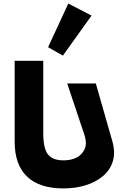

<svg xmlns="http://www.w3.org/2000/svg" viewBox="-20 -1055 720 1074"><path d="M249 -791 362 -1035 492 -968 332 -744ZM516 -588 609 -263Q626 -201 611 -152.5Q596 -104 556.5 -70.5Q517 -37 460 -19Q403 -1 335 -1Q201 -1 131.5 -67Q62 -133 62 -263V-715H222V-310Q222 -224 248.5 -191Q275 -158 335 -158Q377 -158 407.5 -173Q438 -188 453.5 -221.5Q469 -255 449 -310L356 -588Z"/></svg>

Font: Hussar
Style: BoldWeb
Weight: 700
Foundry: Cannot Into Space Fonts
Version: Version 2.00